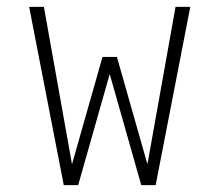

<svg xmlns="http://www.w3.org/2000/svg" viewBox="-20 -540 640 560"><path d="M208 0H166L65 -520H108L190 -61L279 -374H321L410 -61L492 -520H535L434 0H392L300 -324Z"/></svg>

Font: Iosevka Extralight Extended
Style: Regular
Weight: 200
Width: 7
Monospace: yes
Designer: Belleve Invis
Foundry: Belleve Invis
Version: Version 32.5.0; ttfautohint (v1.8.4)